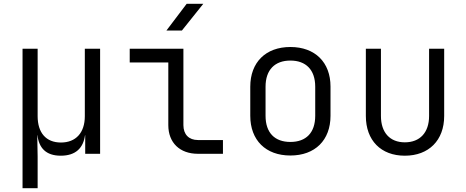

<svg xmlns="http://www.w3.org/2000/svg" viewBox="-20 -805 2440 1005"><path d="M424 -197C424 -110 377 -59 299 -59C221 -59 177 -110 177 -197V-550H98V180H177V15L175 -97H176C184 -31 220 10 298 10C377 10 416 -31 425 -97H426V0H504V-550H424Z M932 -645 1044 -785H957L851 -645ZM1147 0V-72H1016C969 -72 940 -101 940 -150V-550H659V-478H861V-150C861 -58 921 0 1016 0Z M1500 9C1629 9 1710 -71 1710 -199V-352C1710 -479 1629 -559 1500 -559C1371 -559 1290 -479 1290 -351V-199C1290 -71 1371 9 1500 9ZM1500 -62C1418 -62 1370 -110 1370 -199V-351C1370 -440 1419 -488 1500 -488C1581 -488 1630 -440 1630 -351V-199C1630 -110 1582 -62 1500 -62Z M2099 10C2224 10 2305 -70 2305 -198V-550H2226V-198C2226 -111 2178 -60 2099 -60C2021 -60 1974 -111 1974 -198V-550H1895V-198C1895 -70 1974 10 2099 10Z"/></svg>

Font: Tekne LDO Light
Style: Regular
Weight: 300
Monospace: yes
Designer: Alessio Laiso, Mario Rullo, Paolo Rosset
Foundry: Alessio Laiso
Version: Version 1.000;hotconv 1.0.109;makeotfexe 2.5.65596